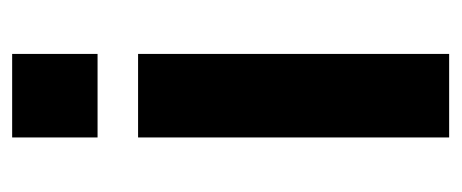

<svg xmlns="http://www.w3.org/2000/svg" viewBox="-236 -504 741 308"><g transform="rotate(-90 134.0 -350.5)"><path d="M67 0V-499H201V0ZM67 -564V-701H201V-564Z"/></g></svg>

Font: TypoPRO Titillium Text
Style: 999 wt
Weight: 900
Designer: Accademia di Belle Arti di Urbino and others
Foundry: Accademia di Belle Arti di Urbino and others.
Version: Version 25.000